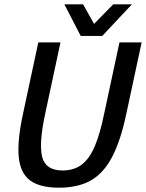

<svg xmlns="http://www.w3.org/2000/svg" viewBox="-20 -864 678 892"><path d="M567 -336Q541 -212 501.5 -136Q462 -60 402.5 -26Q343 8 254 8Q165 8 119.5 -26Q74 -60 67 -136Q60 -212 87 -336L158 -667H261L190 -336Q160 -197 176 -134.5Q192 -72 271 -72Q324 -72 360 -99.5Q396 -127 420.5 -185Q445 -243 464 -336L535 -667H638ZM593 -844 455 -697H355L279 -844H366L417 -753L506 -844Z"/></svg>

Font: Epunda Sans Medium
Style: Italic
Weight: 500
Italic angle: -12.0243°
Designer: Simon Atzbach
Foundry: typofactur
Version: Version 2.204; ttfautohint (v1.8.4.7-5d5b)